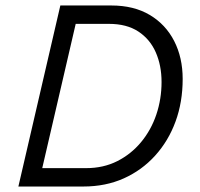

<svg xmlns="http://www.w3.org/2000/svg" viewBox="-20 -680 729 700"><path d="M47 0 200 -660H386Q468 -660 526 -625.5Q584 -591 615 -530.5Q646 -470 646 -392Q646 -308 620 -237Q594 -166 545.5 -112.5Q497 -59 431 -29.5Q365 0 284 0ZM134 -67H294Q357 -67 407.5 -92.5Q458 -118 494.5 -162Q531 -206 550 -262.5Q569 -319 569 -381Q569 -441 548 -489Q527 -537 484.5 -565Q442 -593 377 -593H256Z"/></svg>

Font: Kantumruy Pro
Style: Italic
Weight: 400
Italic angle: -13°
Designer: Sovichet Tep
Foundry: Sovichet Tep
Version: Version 1.002